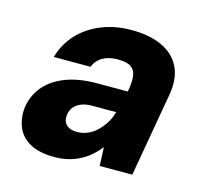

<svg xmlns="http://www.w3.org/2000/svg" viewBox="-84 -622 771 728"><g transform="rotate(15 301.5 -258.5)"><path d="M188 12Q128 12 92 -8Q56 -28 41.5 -62.5Q27 -97 31 -138Q37 -186 66.5 -222.5Q96 -259 148 -279.5Q200 -300 273 -300H393Q400 -338 397 -361.5Q394 -385 377.5 -396.5Q361 -408 325 -408Q291 -408 267 -394.5Q243 -381 232 -354H88Q103 -407 139 -446Q175 -485 228.5 -507Q282 -529 347 -529Q420 -529 469 -505.5Q518 -482 539 -437Q560 -392 548 -326L491 0H363L360 -73Q345 -54 327.5 -38.5Q310 -23 288 -11.5Q266 0 241 6Q216 12 188 12ZM245 -102Q267 -102 286.5 -110Q306 -118 322 -133Q338 -148 350.5 -167.5Q363 -187 370 -211L371 -213H276Q251 -213 233 -205.5Q215 -198 205 -185Q195 -172 193 -155Q190 -129 204.5 -115.5Q219 -102 245 -102Z"/></g></svg>

Font: DM Sans 11pt Black
Style: Italic
Weight: 900
Italic angle: -10°
Version: Version 4.004;gftools[0.9.30]